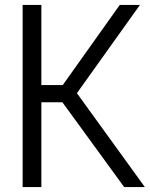

<svg xmlns="http://www.w3.org/2000/svg" viewBox="-20 -760 608 780"><path d="M72 0V-740H148V-414.5H235L466.5 -740H548.5L292.5 -381.5L568.5 0H484.5L233.5 -344.5H148V0Z"/></svg>

Font: Encode Sans Condensed Condensed
Style: Regular
Weight: 400
Width: 3
Designer: Multiple Designers
Foundry: Impallari Type
Version: Version 3.000; ttfautohint (v1.8.3) -l 8 -r 50 -G 200 -x 14 